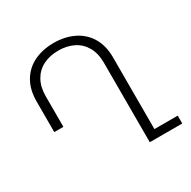

<svg xmlns="http://www.w3.org/2000/svg" viewBox="-167 -924 1085 1088"><g transform="rotate(-30 375.5 -380.0)"><path d="M722.2 -51.3V0H509.8V-520.5Q509.8 -581.1 485.6 -623.5Q461.4 -666 418.5 -687.5Q375.5 -709 319.3 -709Q263.7 -709 220.7 -687.5Q177.7 -666 153.6 -623.5Q129.4 -581.1 129.4 -520.5V-320.3H69.8V-520.5Q69.8 -598.1 102.1 -652.1Q134.3 -706.1 190.7 -732.9Q247.1 -759.8 319.3 -759.8Q390.1 -759.8 447 -732.7Q503.9 -705.6 536.9 -651.9Q569.8 -598.1 569.8 -520.5V-51.3Z"/></g></svg>

Font: Mardoto Light
Style: Regular
Weight: 400
Designer: Christian Robertson, Vahan Hovhannisyan
Foundry: Google
Version: Version 1.000